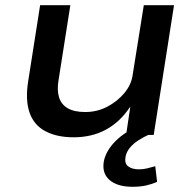

<svg xmlns="http://www.w3.org/2000/svg" viewBox="-20 -518 746 737"><path d="M263 9Q197 9 153 -15Q109 -39 93 -87Q77 -135 88 -205L134 -498H250L205 -212Q198 -173 206.5 -145Q215 -117 240 -102.5Q265 -88 307 -88Q353 -88 392 -108.5Q431 -129 457.5 -161Q484 -193 489 -229L532 -498H648L570 0H464L480 -107H479Q440 -49 386 -20Q332 9 263 9ZM489 199Q430 199 400 172.5Q370 146 379 99Q388 59 424 23Q460 -13 519 -37L549 0Q531 8 511.5 20.5Q492 33 479 48.5Q466 64 462 83Q457 109 472 120.5Q487 132 513 132Q529 132 544 128.5Q559 125 576 120L583 180Q563 189 540.5 194Q518 199 489 199Z"/></svg>

Font: Nunito Sans 7pt SemiExpanded SemiBold
Style: Italic
Weight: 600
Width: 6
Italic angle: -9°
Designer: Vernon Adams
Foundry: Vernon Adams
Version: Version 3.101;gftools[0.9.27]